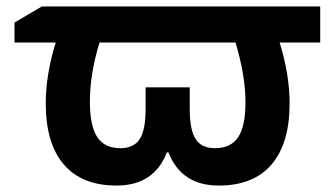

<svg xmlns="http://www.w3.org/2000/svg" viewBox="-20 -566 1039 596"><path d="M122 -245Q122 -334 153 -434H25V-496L110 -546H974V-434H848Q879 -334 879 -245Q879 -121 823 -55.5Q767 10 659 10Q543 10 503 -93H498Q458 10 342 10Q234 10 178 -55.5Q122 -121 122 -245ZM432 -228V-295H569V-228Q569 -162 587.5 -134Q606 -106 647 -106Q697 -106 719.5 -140.5Q742 -175 742 -248Q742 -332 711 -434H289Q259 -337 259 -250Q259 -176 281.5 -141Q304 -106 354 -106Q395 -106 413.5 -134Q432 -162 432 -228Z"/></svg>

Font: OpenSansMMV
Style: Bold
Weight: 700
Foundry: Ascender Corporation
Version: Version 4.001